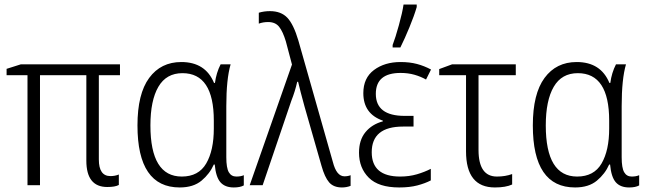

<svg xmlns="http://www.w3.org/2000/svg" viewBox="-20 -815 2841 845"><path d="M466 -40Q415 -40 415 -113V-484H508V-532H72L9 -512V-484H101V0H156V-484H360V-108Q360 8 452 8Q487 8 503 -1V-47Q486 -40 466 -40Z M771 10Q831 10 867 -20Q903 -50 921 -91H925Q930 -36 950 -13Q970 10 1009 10Q1037 10 1053 1V-44Q1040 -38 1020 -38Q998 -38 987 -57Q976 -76 976 -123V-348Q976 -467 995 -532H951Q932 -495 926 -450H922Q884 -542 778 -542Q688 -542 636.5 -472Q585 -402 585 -263Q585 10 771 10ZM780 -38Q642 -38 642 -263Q642 -373 677 -433Q712 -493 783 -493Q921 -493 921 -284V-249Q921 -153 887.5 -95.5Q854 -38 780 -38Z M1079 0H1136L1262 -371Q1279 -414 1288 -455H1292Q1297 -433 1303.5 -408.5Q1310 -384 1320 -347L1395 -85Q1409 -35 1428.5 -12.5Q1448 10 1485 10Q1505 10 1523 3V-44Q1519 -42 1511.5 -40.5Q1504 -39 1496 -39Q1461 -39 1445 -102L1293 -637Q1272 -708 1244.5 -737Q1217 -766 1168 -766Q1142 -766 1119 -759V-711Q1138 -718 1160 -718Q1192 -718 1208.5 -697Q1225 -676 1238 -633L1265 -531Z M1800 -305H1761Q1634 -305 1634 -402Q1634 -494 1743 -494Q1776 -494 1804 -486Q1832 -478 1855 -465L1877 -509Q1847 -525 1815 -533.5Q1783 -542 1743 -542Q1673 -542 1626 -507Q1579 -472 1579 -405Q1579 -314 1665 -284V-281Q1617 -268 1588.5 -233.5Q1560 -199 1560 -143Q1560 -76 1603 -33Q1646 10 1737 10Q1783 10 1817 1Q1851 -8 1876 -21V-72Q1849 -58 1815 -48Q1781 -38 1741 -38Q1616 -38 1616 -145Q1616 -258 1754 -258H1800ZM1708 -606H1742Q1761 -644 1782 -695Q1803 -746 1814 -784V-795H1756Q1751 -760 1735.5 -704Q1720 -648 1708 -617Z M2250 -532H1970L1913 -511V-484H2031V-149Q2031 10 2158 10Q2206 10 2234 -3V-49Q2204 -38 2167 -38Q2086 -38 2086 -155V-484H2250Z M2511 10Q2571 10 2607 -20Q2643 -50 2661 -91H2665Q2670 -36 2690 -13Q2710 10 2749 10Q2777 10 2793 1V-44Q2780 -38 2760 -38Q2738 -38 2727 -57Q2716 -76 2716 -123V-348Q2716 -467 2735 -532H2691Q2672 -495 2666 -450H2662Q2624 -542 2518 -542Q2428 -542 2376.5 -472Q2325 -402 2325 -263Q2325 10 2511 10ZM2520 -38Q2382 -38 2382 -263Q2382 -373 2417 -433Q2452 -493 2523 -493Q2661 -493 2661 -284V-249Q2661 -153 2627.5 -95.5Q2594 -38 2520 -38Z"/></svg>

Font: Noto Sans UI SemiCondensed Light
Style: Regular
Weight: 300
Width: 4
Designer: Monotype Design Team
Foundry: Monotype Imaging Inc.
Version: Version 1.901